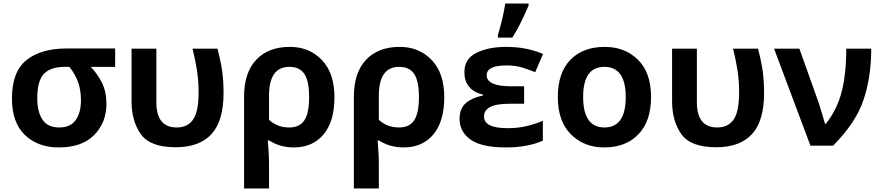

<svg xmlns="http://www.w3.org/2000/svg" viewBox="-20 -817 4946 1077"><path d="M577 -234Q577 -303 551.5 -353.5Q526 -404 489 -442H626V-545H352Q210 -545 128.5 -480Q47 -415 47 -264Q47 -130 119.5 -60Q192 10 310 10Q440 10 508.5 -60Q577 -130 577 -234ZM189 -264Q189 -364 226.5 -403Q264 -442 343 -442H369Q400 -404 417 -359Q434 -314 434 -253Q434 -186 405 -144Q376 -102 312 -102Q247 -102 218 -146.5Q189 -191 189 -264Z M966 9Q1098 9 1166 -64.5Q1234 -138 1234 -295Q1234 -366 1225.5 -423Q1217 -480 1200 -544H1060Q1076 -480 1085 -422Q1094 -364 1094 -299Q1094 -192 1063.5 -147Q1033 -102 971 -102Q857 -102 857 -244V-544H718V-248Q718 -139 769.5 -65Q821 9 966 9Z M1603 -442Q1661 -442 1687.5 -402Q1714 -362 1714 -272Q1714 -183 1687.5 -142.5Q1661 -102 1602 -102Q1535 -102 1489 -145V-280Q1489 -442 1603 -442ZM1856 -272Q1856 -407 1785.5 -480.5Q1715 -554 1606 -554Q1485 -554 1417 -481.5Q1349 -409 1349 -274V240H1489V102Q1489 58 1485.5 15.5Q1482 -27 1482 -29H1490Q1551 10 1628 10Q1734 10 1795 -63Q1856 -136 1856 -272Z M2219 -442Q2277 -442 2303.5 -402Q2330 -362 2330 -272Q2330 -183 2303.5 -142.5Q2277 -102 2218 -102Q2151 -102 2105 -145V-280Q2105 -442 2219 -442ZM2472 -272Q2472 -407 2401.5 -480.5Q2331 -554 2222 -554Q2101 -554 2033 -481.5Q1965 -409 1965 -274V240H2105V102Q2105 58 2101.5 15.5Q2098 -27 2098 -29H2106Q2167 10 2244 10Q2350 10 2411 -63Q2472 -136 2472 -272Z M2920 -333H2848Q2710 -333 2710 -395Q2710 -450 2821 -450Q2871 -450 2908.5 -438.5Q2946 -427 2982 -412L3026 -514Q2936 -554 2818 -554Q2721 -554 2653 -521Q2585 -488 2585 -412Q2585 -312 2689 -286V-281Q2631 -270 2594.5 -240Q2558 -210 2558 -150Q2558 -78 2619.5 -34Q2681 10 2818 10Q2884 10 2936 -0.5Q2988 -11 3025 -28V-140Q2991 -124 2939.5 -111Q2888 -98 2828 -98Q2695 -98 2695 -164Q2695 -198 2729 -216.5Q2763 -235 2839 -235H2920ZM2773 -606H2854Q2883 -652 2906 -700Q2929 -748 2945 -786V-797H2814Q2809 -759 2796.5 -707.5Q2784 -656 2773 -621Z M3632 -273Q3632 -409 3559 -481.5Q3486 -554 3372 -554Q3250 -554 3179.5 -481.5Q3109 -409 3109 -273Q3109 -137 3182.5 -63.5Q3256 10 3369 10Q3490 10 3561 -63.5Q3632 -137 3632 -273ZM3251 -273Q3251 -442 3370 -442Q3490 -442 3490 -273Q3490 -102 3371 -102Q3251 -102 3251 -273Z M3998 9Q4130 9 4198 -64.5Q4266 -138 4266 -295Q4266 -366 4257.5 -423Q4249 -480 4232 -544H4092Q4108 -480 4117 -422Q4126 -364 4126 -299Q4126 -192 4095.5 -147Q4065 -102 4003 -102Q3889 -102 3889 -244V-544H3750V-248Q3750 -139 3801.5 -65Q3853 9 3998 9Z M4322 -544 4526 0H4653Q4779 -126 4823 -254.5Q4867 -383 4867 -544H4727Q4727 -402 4701 -301.5Q4675 -201 4612 -122H4608Q4602 -144 4590.5 -181.5Q4579 -219 4571 -244L4464 -544Z"/></svg>

Font: Noto Sans UI
Style: Bold
Weight: 700
Designer: Monotype Design Team
Foundry: Monotype Imaging Inc.
Version: Version 1.901